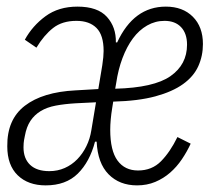

<svg xmlns="http://www.w3.org/2000/svg" viewBox="-20 -548 640 580"><path d="M118 12Q65 12 33.5 -18.5Q2 -49 2 -106Q1 -187 55 -228.5Q109 -270 208 -275L277 -279L289 -351Q291 -364 292 -375Q293 -386 293 -394Q293 -442 271.5 -463.5Q250 -485 211 -485Q168 -485 140.5 -463.5Q113 -442 90 -404L55 -428Q78 -470 117.5 -499Q157 -528 214 -528Q275 -528 303 -497Q331 -466 330 -420H334Q384 -528 481 -528Q532 -528 562.5 -497.5Q593 -467 593 -415Q593 -379 579 -348Q565 -317 533 -294Q501 -271 449.5 -257Q398 -243 322 -241L319 -222Q316 -204 314.5 -187Q313 -170 313 -156Q313 -93 335 -63Q357 -33 397 -33Q439 -33 466.5 -61Q494 -89 516 -134L556 -114Q545 -90 529.5 -67Q514 -44 494 -26.5Q474 -9 449 1.5Q424 12 394 12Q341 12 308 -21.5Q275 -55 272 -120H267Q251 -59 215 -23.5Q179 12 118 12ZM129 -31Q154 -31 175.5 -40.5Q197 -50 213.5 -67Q230 -84 241 -106.5Q252 -129 256 -155L270 -239L209 -236Q175 -234 148.5 -229Q122 -224 103 -212.5Q84 -201 72 -183Q60 -165 55 -137Q52 -123 51.5 -115.5Q51 -108 51 -103Q51 -69 71 -50Q91 -31 129 -31ZM477 -485Q449 -485 424.5 -471Q400 -457 381.5 -432Q363 -407 350 -372.5Q337 -338 331 -297L328 -280Q445 -283 495 -318Q545 -353 545 -413Q545 -447 527 -466Q509 -485 477 -485Z"/></svg>

Font: IBM Plex Mono Light
Style: Italic
Weight: 300
Italic angle: -9°
Monospace: yes
Designer: Mike Abbink, Paul van der Laan, Pieter van Rosmalen
Foundry: Bold Monday
Version: Version 2.3